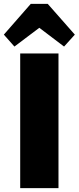

<svg xmlns="http://www.w3.org/2000/svg" viewBox="-43 -978 409 998"><path d="M261 -700V0H62V-700ZM-23 -798 117 -958H205L346 -798L290 -736L104 -877H219L32 -736Z"/></svg>

Font: Pathway Extreme ExtraBold
Style: Regular
Weight: 800
Designer: Eduardo Rodriguez Tunni
Foundry: Eduardo Rodriguez Tunni
Version: Version 1.001;gftools[0.9.26]